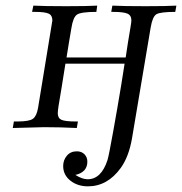

<svg xmlns="http://www.w3.org/2000/svg" viewBox="-20 -450 640 675"><path d="M24.9 0 28.8 -22.9Q28.8 -22.9 41 -22.9Q83 -22.9 95.9 -32.5Q108.9 -42 113.8 -70.8Q163.6 -372.6 164.1 -377.9Q164.1 -396 151.1 -402.1Q138.2 -408.2 103 -408.2H92.8L97.2 -430.2Q136.2 -428.2 212.9 -428.2Q286.1 -428.2 321.8 -430.2L318.8 -408.2Q264.6 -408.2 250.7 -398.7Q236.8 -389.2 231 -351.1Q228 -335 222.4 -300.5Q216.8 -266.1 213.9 -248H421.9Q424.8 -270 429.9 -301Q435.1 -332 438.5 -352.5Q441.9 -373 441.9 -377.9Q441.9 -396 428 -402.1Q414.1 -408.2 377.9 -408.2H371.1L375 -430.2Q414.1 -428.2 491.2 -428.2Q564.5 -428.2 600.1 -430.2L596.2 -408.2Q543 -408.2 529.5 -399.7Q516.1 -391.1 509.8 -354L443.8 38.1Q432.6 101.1 404.8 140.1Q357.9 205.1 289.1 205.1Q252.9 205.1 227.5 185.1Q202.1 165 202.1 133.8Q202.1 112.8 215.1 97.4Q228 82 250 82Q267.1 82 277.1 92.5Q287.1 103 287.1 118.2Q287.1 155.3 245.1 165Q269 180.2 288.1 180.2Q335.9 180.2 357.9 112.8Q362.8 96.7 377.9 12.5Q393.1 -71.8 405.8 -148.9L418 -226.1H210Q204.1 -186 196.5 -141.6Q189 -97.2 186 -78.6Q183.1 -60.1 183.1 -51.8Q183.1 -34.7 196 -28.8Q209 -22.9 247.1 -22.9H253.9L250 0Q192.9 -2.9 134.8 -2.9Q124 -2.9 24.9 0Z"/></svg>

Font: CMU Serif Extra
Style: RomanSlanted
Weight: 500
Italic angle: -9.46001°
Version: Version 0.7.0